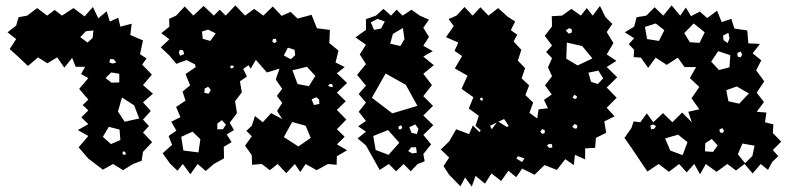

<svg xmlns="http://www.w3.org/2000/svg" viewBox="-20 -619 2923 713"><path d="M308 -30 272 -72 308 -114 269 -136 308 -158 282 -183 308 -209 287 -229 308 -249 274 -289 308 -329 281 -344 296 -371H261L248 -404L219 -368L192 -406L156 -384L121 -406L84 -374L48 -408L16 -437L40 -474L8 -499L40 -524L49 -555L81 -561L118 -589L155 -561L183 -582L210 -561L253 -589L294 -558L325 -593L345 -551L376 -577L388 -539L419 -553L427 -520L469 -531L464 -489L511 -469L500 -418L524 -402L508 -379L544 -342L511 -303L548 -271L511 -239L540 -207L511 -175L533 -151L511 -127L545 -91L511 -55L506 -22L474 -10L437 13L400 -10L362 11ZM327 -506 299 -503 278 -481 305 -461 324 -478ZM402 -399 389 -400 386 -387 398 -383 412 -387ZM423 -345 393 -350 372 -329 394 -312 423 -313ZM478 -228 433 -257 418 -205 443 -167 497 -179ZM424 -138 384 -148 362 -111 392 -84 427 -99ZM446 -53 439 -58 434 -50 439 -44 447 -45Z M611 -12 584 -50 619 -81 606 -114 635 -134 616 -167 650 -184 634 -222 669 -245 658 -279 686 -302 669 -344 707 -370 704 -380 673 -396 635 -382 609 -413 577 -443 609 -473 579 -496 609 -520 608 -549 634 -561 666 -595 698 -561 736 -597 774 -561 796 -583 818 -561 854 -599 890 -561 924 -586 958 -561 993 -595 1026 -560 1059 -575 1085 -550 1137 -564 1157 -514 1205 -508 1203 -459 1237 -431 1226 -387 1260 -370 1231 -347 1269 -311 1231 -275 1264 -243 1231 -211 1266 -175 1231 -139 1260 -111 1231 -83 1269 -61 1231 -39 1230 -7 1198 -10 1156 13 1115 -10 1095 20 1075 -10 1043 24 1011 -10 982 13 952 -10 916 -7 915 -43 890 -78 915 -113 895 -133 915 -152 927 -188 956 -165 987 -199 1028 -177 1009 -207 1028 -237 1008 -263 1028 -289 1004 -324 1018 -364 971 -350 930 -397 911 -364 903 -377 883 -363 897 -335 871 -317 878 -276 853 -243 860 -199 833 -163 849 -136 822 -120 840 -91 811 -74 812 -31 774 -10 744 16 714 -10 687 28 659 -10 639 15ZM781 -495 753 -509 730 -502 733 -475 761 -467ZM1005 -475 994 -474 991 -465 999 -459 1007 -464ZM1074 -434 1049 -442 1034 -413 1060 -399 1076 -414ZM660 -432 648 -434 644 -424 649 -412 664 -418ZM842 -376 835 -374 837 -365 845 -366 849 -373ZM1151 -337 1120 -371 1066 -358 1085 -307 1127 -299ZM1213 -307H1205L1198 -301L1207 -296L1217 -297ZM763 -285 753 -297 740 -290 739 -274 755 -271ZM1165 -249 1155 -258 1137 -250 1146 -229 1166 -233ZM804 -173 787 -160V-139H808L819 -156ZM1115 -152 1065 -166 1034 -110 1088 -75 1134 -107ZM695 -130 653 -111 661 -60 717 -53 724 -102Z M1339 -79 1308 -105 1339 -130 1310 -150 1339 -170 1312 -204 1339 -238 1312 -270 1339 -301 1306 -341 1339 -381 1316 -417 1339 -453 1300 -480 1339 -508V-548L1376 -561L1404 -586L1432 -561L1453 -583L1475 -561L1508 -583L1539 -561L1573 -546L1552 -516L1573 -482L1552 -449L1587 -429L1552 -409L1591 -377L1552 -345L1584 -303L1552 -262L1588 -226L1552 -190L1589 -154L1552 -118L1581 -83L1552 -47L1557 -20L1531 -10L1505 17L1479 -10L1451 17L1424 -10L1390 12ZM1409 -539 1382 -549 1357 -536 1369 -508 1395 -513ZM1476 -515 1439 -493 1429 -457 1467 -448 1482 -474ZM1487 -304 1412 -346 1361 -256 1437 -198 1530 -226ZM1522 -157 1500 -147 1508 -126 1528 -121 1534 -141ZM1469 -154 1460 -149V-139H1470L1474 -146ZM1463 -89 1421 -136 1366 -114 1375 -62 1423 -44ZM1525 -72H1507L1496 -58L1511 -49L1528 -52Z M1648 30 1627 -2 1648 -34 1617 -64 1648 -94 1674 -139 1722 -121 1736 -153 1761 -128 1765 -135 1746 -152 1758 -189 1721 -216 1738 -258 1694 -289 1716 -338 1669 -365 1696 -411 1668 -430 1682 -461 1636 -481 1665 -522 1646 -548 1675 -561 1705 -593 1735 -561 1764 -592 1794 -561 1830 -589 1864 -558 1893 -539 1877 -507 1901 -490 1887 -465 1916 -434 1903 -394 1930 -366 1917 -328 1945 -302 1931 -266 1960 -238 1946 -200 1975 -179 1980 -213 2015 -217 2000 -248 2029 -268 2004 -302 2030 -336 2015 -369 2030 -403 2008 -426 2030 -450 2003 -486 2030 -521 2029 -559 2067 -561 2102 -586 2137 -561 2159 -589 2181 -561 2208 -597 2228 -556 2254 -530 2233 -500 2258 -459 2233 -417 2269 -393 2233 -370 2272 -332 2233 -294 2270 -256 2233 -219 2262 -187 2224 -168 2231 -126 2193 -107 2190 -70 2153 -68V-27L2115 -44L2111 -6L2079 -28L2048 12L2002 -6L1965 30L1919 7L1897 39L1868 15L1841 53L1805 25L1781 63L1746 34L1732 74L1707 40L1690 73ZM2104 -509 2094 -515 2081 -506 2092 -494 2103 -498ZM2142 -448 2085 -461 2083 -401 2125 -376 2180 -402ZM2202 -357 2165 -349 2175 -315 2200 -307 2220 -328ZM2122 -262 2113 -267 2106 -257 2115 -251 2122 -255ZM1773 -253 1768 -257 1763 -254 1764 -247 1772 -245ZM1852 -177 1831 -167 1863 -147 1869 -152ZM1800 -152 1806 -139 1825 -164ZM2124 -153 2114 -159 2105 -148 2115 -141 2123 -143ZM2004 -134 1994 -140 1986 -130 1993 -122 2002 -124ZM2030 -83 2020 -85 2011 -79 2019 -70 2031 -71ZM1898 -30 1919 -17 1928 -32 1927 -31 1903 -39Z M2325 -70 2299 -107 2325 -144 2333 -168 2358 -165 2382 -198 2406 -165 2442 -199 2477 -165 2513 -201 2549 -165 2536 -204 2577 -213 2548 -254 2577 -296 2542 -329 2565 -370H2522L2497 -405L2456 -378L2415 -405L2387 -367L2360 -405L2333 -407L2335 -434L2315 -455L2335 -477L2300 -499L2335 -520L2344 -555L2380 -561L2411 -592L2443 -561L2474 -599L2506 -561L2527 -591L2546 -559L2579 -576L2606 -552L2643 -579L2660 -537L2696 -549L2707 -513L2755 -506L2759 -458L2802 -456L2775 -421L2807 -395L2788 -358L2818 -317L2790 -275L2817 -240L2790 -204L2826 -201L2821 -165L2852 -157L2850 -125L2881 -93L2850 -62L2870 -39L2848 -18L2832 12L2805 -10L2775 25L2745 -10L2713 14L2681 -10L2641 19L2601 -10L2580 28L2558 -10L2530 21L2502 -10L2464 19L2426 -10L2384 18ZM2597 -499 2556 -532 2521 -496 2542 -462 2578 -460ZM2415 -532 2375 -519 2383 -474 2427 -467 2447 -507ZM2685 -497 2665 -487 2667 -470 2682 -459 2689 -476ZM2692 -414 2647 -429 2621 -390 2650 -359 2689 -369ZM2730 -428 2718 -422 2719 -409 2731 -406 2736 -417ZM2716 -298 2677 -284 2685 -243 2725 -234 2761 -272ZM2416 -151 2405 -157 2395 -152 2398 -139 2410 -141ZM2669 -133 2663 -143 2652 -139 2653 -128 2663 -125ZM2533 -91 2498 -119 2450 -105 2469 -60 2515 -43ZM2645 -79 2623 -103 2599 -87 2598 -57 2628 -55ZM2782 -78 2737 -86 2720 -46 2747 -13 2774 -40Z"/></svg>

Font: Rubik Gemstones
Style: Regular
Weight: 400
Designer: Hubert and Fischer, NaN
Foundry: Hubert and Fischer, NaN
Version: Version 2.200